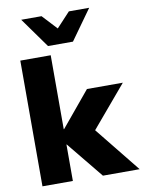

<svg xmlns="http://www.w3.org/2000/svg" viewBox="-102 -1037 829 1107"><g transform="rotate(-10 312.0 -483.5)"><path d="M55 0V-736H233V-303H235L405 -508H615L385 -236V-297L624 0H409L235 -213H233V0ZM227 -791 101 -967H220L300 -881L380 -967H499L373 -791Z"/></g></svg>

Font: Mulish ExtraLight Black
Style: Regular
Weight: 900
Version: Version 3.603